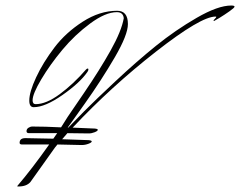

<svg xmlns="http://www.w3.org/2000/svg" viewBox="-20 -643 869 695"><path d="M314 -178Q334 -178 334 -173Q334 -169 323 -164.5Q312 -160 301 -160Q260 -160 224 -161L205 -139L292 -136Q312 -136 312 -131Q312 -127 300 -122.5Q288 -118 276 -118Q272 -118 188 -120L179 -109L90 16Q76 32 47 32Q42 32 42 31Q96 -32 158 -120H60Q51 -120 51 -126Q51 -143 72 -143Q97 -143 173 -141L187 -161H85Q76 -161 76 -168Q76 -176 83 -180.5Q90 -185 97 -185Q142 -185 201 -182L225 -220Q227 -223 284 -306.5Q341 -390 380.5 -460.5Q420 -531 428 -577Q426 -599 403 -599Q362 -599 306.5 -558Q251 -517 206 -463Q161 -409 129.5 -356Q98 -303 98 -280Q98 -266 109 -266Q147 -266 196 -302Q245 -338 291 -391Q295 -395 297 -395Q300 -395 300 -392Q300 -387 296 -382Q269 -343 206 -299Q143 -255 102 -255Q86 -255 86 -279Q86 -310 111 -363.5Q136 -417 177 -471Q218 -525 279.5 -564.5Q341 -604 404 -604Q443 -604 443 -556Q443 -517 395.5 -435.5Q348 -354 287 -268Q226 -182 225 -181H227Q249 -204 284.5 -240Q320 -276 397.5 -348.5Q475 -421 545 -477.5Q615 -534 692 -578.5Q769 -623 817 -623Q829 -623 829 -619Q829 -615 810.5 -602Q792 -589 774 -578Q756 -567 755 -567Q753 -567 753 -569Q753 -570 758 -575Q763 -580 763 -582Q763 -583 760 -583Q707 -583 544.5 -456Q382 -329 243 -181Z"/></svg>

Font: Herr Von Muellerhoff
Style: Regular
Weight: 400
Designer: Alejandro Paul
Foundry: Alejandro Paul
Version: Version 1.000